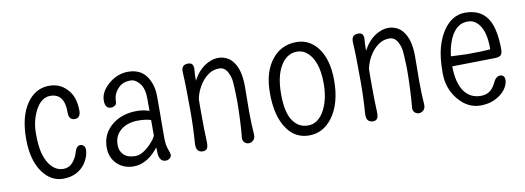

<svg xmlns="http://www.w3.org/2000/svg" viewBox="-41 -582 2178 796"><g transform="rotate(-10 1047.5 -184.0)"><path d="M289.1 -256.3Q289.1 -225.1 264.4 -225.1Q239.7 -225.1 239.7 -256.3Q240.7 -337.4 180.2 -337.4Q142.1 -337.4 117.2 -289.6Q95.2 -246.1 95.2 -194.3Q95.2 -142.6 102.8 -113.3Q110.4 -84 123 -65.4Q146.5 -29.8 183.1 -29.8Q206.5 -29.8 221.9 -47.6Q237.3 -65.4 242.7 -85Q251 -115.2 268.1 -115.2Q276.4 -114.7 282.7 -108.4Q289.1 -102.1 287.6 -85.2Q286.1 -68.4 276.9 -49.8Q267.6 -31.2 252.9 -17.6Q221.7 10.3 174.8 10.3Q123.5 10.3 88.9 -37.1Q51.3 -88.4 51.3 -179.2Q51.3 -274.4 89.8 -328.6Q125.5 -378.4 180.2 -379.4Q226.6 -380.4 256.8 -348.6Q289.1 -315.9 289.1 -256.3Z M575.2 -100.1Q574.7 -127 575.2 -166Q554.2 -173.3 522 -173.3Q478.5 -173.3 450.7 -152.3Q437 -141.6 428.7 -126.2Q420.4 -110.8 420.4 -86.7Q420.4 -62.5 437 -46.4Q453.6 -30.3 485.8 -30.3Q518.1 -30.3 557.6 -74.2Q568.8 -86.4 575.2 -100.1ZM606.4 10.3Q577.1 10.3 577.1 -34.2Q577.1 -37.1 576.7 -50.8Q572.3 -45.4 566.9 -39.1Q522.9 10.7 471.2 10.7Q429.7 10.7 402.3 -15.6Q374 -43 374 -85.4Q374 -144.5 419.9 -180.7Q440.4 -196.8 466.1 -205.1Q491.7 -213.4 523.4 -213.4Q549.8 -213.4 575.2 -204.6V-256.3Q575.2 -299.3 557.4 -320.8Q539.6 -342.3 520.5 -342.3Q501.5 -342.3 489.5 -337.4Q477.5 -332.5 468.3 -323.2Q447.8 -303.2 444.8 -273.4Q446.3 -257.8 438.5 -251.7Q430.7 -245.6 421.4 -245.6Q395 -245.6 396 -280.8Q397 -317.4 433.1 -348.1Q470.2 -379.9 516.1 -379.9Q584.5 -379.9 608.4 -312Q616.7 -287.6 616.7 -258.3V-208L616.2 -126V-82.5Q616.2 -53.2 623.3 -35.2Q630.4 -17.1 630.4 -9.5Q630.4 -2 623 4.2Q615.7 10.3 606.4 10.3Z M982.4 -236.8 981.4 -131.3Q981.4 -79.1 984.9 -33.7Q985.8 -17.1 976.8 -9Q967.8 -1 957.8 -1Q947.8 -1 939.7 -8.5Q931.6 -16.1 933.3 -31.5Q935.1 -46.9 936.3 -66.9Q937.5 -86.9 938.5 -108.4Q940.4 -151.4 940.4 -179.4Q940.4 -207.5 939.5 -220.2Q938.5 -232.9 937.5 -258.1Q936.5 -283.2 924.3 -305.4Q912.1 -327.6 890.1 -327.6Q868.2 -327.6 852.1 -318.4Q835.9 -309.1 822.3 -293.9Q794.4 -261.2 785.2 -217.8Q784.7 -204.1 784.7 -190.9V-165.5Q784.7 -77.1 786.6 -48.6Q788.6 -20 783.2 -10.5Q777.8 -1 764.4 -1Q751 -1 743.4 -9.5Q735.8 -18.1 737.3 -41Q742.2 -104 742.2 -170.4Q742.2 -284.2 738.8 -337.4Q736.8 -370.1 766.1 -370.1Q781.2 -370.1 785.4 -360.8Q789.6 -351.6 788.3 -341.3Q787.1 -331.1 786.9 -323.7Q786.6 -316.4 786.6 -308.6Q786.6 -300.8 786.6 -294.4Q815.4 -349.1 863.3 -366.2Q878.4 -371.6 894 -371.6Q909.7 -371.6 926.3 -364.5Q942.9 -357.4 955.1 -341.3Q982.4 -306.2 982.4 -236.8Z M1256.8 -328.6Q1240.7 -340.3 1219 -340.3Q1197.3 -340.3 1179.4 -328.4Q1161.6 -316.4 1149.4 -294.9Q1124.5 -252 1124.5 -177Q1124.5 -102.1 1148.4 -66.4Q1172.4 -30.8 1212.4 -30.8Q1256.3 -30.8 1282.7 -81.1Q1306.2 -126 1306.2 -191.4Q1306.2 -292 1256.8 -328.6ZM1211.9 10.7Q1184.1 11.2 1159.9 -0.7Q1135.7 -12.7 1118.2 -38.1Q1079.6 -91.8 1079.6 -190.9Q1079.6 -279.8 1121.1 -331.1Q1160.2 -379.9 1224.6 -379.9Q1278.8 -379.9 1314.5 -333Q1351.1 -283.2 1351.1 -196.3Q1351.1 -99.6 1308.6 -42Q1270.5 9.8 1211.9 10.7Z M1698.7 -236.8 1697.8 -131.3Q1697.8 -79.1 1701.2 -33.7Q1702.1 -17.1 1693.1 -9Q1684.1 -1 1674.1 -1Q1664.1 -1 1656 -8.5Q1647.9 -16.1 1649.7 -31.5Q1651.4 -46.9 1652.6 -66.9Q1653.8 -86.9 1654.8 -108.4Q1656.7 -151.4 1656.7 -179.4Q1656.7 -207.5 1655.8 -220.2Q1654.8 -232.9 1653.8 -258.1Q1652.8 -283.2 1640.6 -305.4Q1628.4 -327.6 1606.4 -327.6Q1584.5 -327.6 1568.4 -318.4Q1552.2 -309.1 1538.6 -293.9Q1510.7 -261.2 1501.5 -217.8Q1501 -204.1 1501 -190.9V-165.5Q1501 -77.1 1502.9 -48.6Q1504.9 -20 1499.5 -10.5Q1494.1 -1 1480.7 -1Q1467.3 -1 1459.7 -9.5Q1452.1 -18.1 1453.6 -41Q1458.5 -104 1458.5 -170.4Q1458.5 -284.2 1455.1 -337.4Q1453.1 -370.1 1482.4 -370.1Q1497.6 -370.1 1501.7 -360.8Q1505.9 -351.6 1504.6 -341.3Q1503.4 -331.1 1503.2 -323.7Q1502.9 -316.4 1502.9 -308.6Q1502.9 -300.8 1502.9 -294.4Q1531.7 -349.1 1579.6 -366.2Q1594.7 -371.6 1610.4 -371.6Q1626 -371.6 1642.6 -364.5Q1659.2 -357.4 1671.4 -341.3Q1698.7 -306.2 1698.7 -236.8Z M2010.7 -210.9Q2011.7 -295.9 1975.1 -327.1Q1960.4 -340.3 1939.5 -340.3Q1918.5 -340.3 1904.8 -332.5Q1891.1 -324.7 1880.6 -311.5Q1870.1 -298.3 1863 -281.5Q1856 -264.6 1851.6 -247.1Q1847.2 -228.5 1845.2 -210.4L1912.1 -207.5Q1977.5 -207.5 2010.7 -210.9ZM1843.3 -168.5Q1844.2 -101.1 1867.7 -65.4Q1893.1 -27.3 1939.5 -27.3Q1981.9 -27.3 2001.5 -69.3Q2013.7 -96.7 2031.7 -96.7Q2040 -96.7 2045.7 -91.3Q2051.3 -85.9 2050.8 -72.5Q2050.3 -59.1 2041.3 -43.5Q2032.2 -27.8 2016.1 -15.6Q1981 11.7 1931.6 11.7Q1878.4 11.7 1839.8 -33.7Q1799.3 -81.5 1799.3 -147.5Q1799.3 -213.4 1810.8 -254.6Q1822.3 -295.9 1841.3 -323.2Q1878.4 -378.4 1934.1 -378.4Q2005.4 -378.4 2034.2 -322.3Q2054.2 -283.2 2055.7 -207.5Q2056.2 -186 2048.8 -178.7Q2041.5 -171.4 2019 -171.4Z"/></g></svg>

Font: Pompiere
Style: Regular
Weight: 400
Designer: Karolina Lach
Foundry: Sorkin Type Co.
Version: Version 1.002